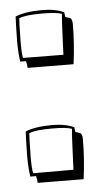

<svg xmlns="http://www.w3.org/2000/svg" viewBox="-43 -500 275 559"><g transform="rotate(-5 94.5 -220.5)"><path d="M179 -306 45 -307Q44 -310 44 -317Q42 -324 42 -327H25Q21 -353 21 -388Q21 -404 22 -433Q23 -452 23 -459Q52 -471 101 -471Q140 -471 165 -459L167 -445Q182 -441 183 -439Q187 -433 187 -422Q187 -367 179 -306ZM179 30 45 29Q44 26 44 19Q42 12 42 9H25Q21 -17 21 -52Q21 -68 22 -97Q23 -116 23 -123Q52 -135 101 -135Q140 -135 165 -123L167 -109Q182 -105 183 -103Q187 -97 187 -86Q187 -31 179 30ZM37 -337 150 -336H152V-338Q152 -346 153.5 -375Q155 -404 156 -430L158 -455Q143 -461 101 -461Q50 -461 33 -453Q33 -448 32 -432Q31 -400 31 -383Q31 -348 34 -337ZM37 0H150H152V-2Q152 -10 153.5 -39Q155 -68 156 -94L158 -119Q143 -125 101 -125Q50 -125 33 -117Q33 -112 32 -96Q31 -64 31 -47Q31 -12 34 -1Z"/></g></svg>

Font: Londrina Shadow
Style: Regular
Weight: 400
Designer: Marcelo Magalhaes
Foundry: Marcelo Magalhães
Version: Version 1.001 2011